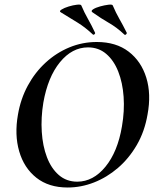

<svg xmlns="http://www.w3.org/2000/svg" viewBox="-20 -823 695 855"><path d="M281 12Q197 12 142 -31.5Q87 -75 65.5 -149Q44 -223 60 -313Q72 -383 104 -442Q136 -501 183.5 -544.5Q231 -588 289 -612Q347 -636 411 -636Q497 -636 553 -593Q609 -550 631.5 -477Q654 -404 637 -313Q624 -237 589 -177Q554 -117 505 -75Q456 -33 398.5 -10.5Q341 12 281 12ZM324 -14Q395 -14 449.5 -80.5Q504 -147 523 -260Q535 -329 530.5 -392Q526 -455 506.5 -504.5Q487 -554 453 -583Q419 -612 372 -612Q301 -612 247 -546Q193 -480 173 -366Q162 -299 166 -236Q170 -173 189 -123Q208 -73 242 -43.5Q276 -14 324 -14ZM534 -669Q500 -701 465 -721Q430 -741 392 -768Q383 -774 394.5 -781.5Q406 -789 426 -794.5Q446 -800 463 -802Q480 -804 482 -799Q496 -766 511.5 -739Q527 -712 544 -678Q546 -674 541.5 -670Q537 -666 534 -669ZM394 -669Q360 -701 326 -722Q292 -743 251 -768Q242 -773 254 -780.5Q266 -788 285.5 -794Q305 -800 322.5 -802Q340 -804 342 -799Q356 -766 371.5 -739Q387 -712 403 -678Q405 -674 401 -670.5Q397 -667 394 -669Z"/></svg>

Font: Cormorant Light
Style: Bold Italic
Weight: 700
Italic angle: -10°
Version: Version 4.000